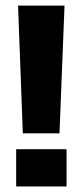

<svg xmlns="http://www.w3.org/2000/svg" viewBox="-20 -670 297 690"><path d="M193.8 -190.9H62L44.9 -649.9H211.9ZM219.2 0H38.1V-133.8H219.2Z"/></svg>

Font: Overused Grotesk ExtraBold
Style: Regular
Weight: 800
Version: Version 0.002